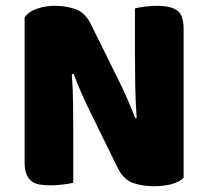

<svg xmlns="http://www.w3.org/2000/svg" viewBox="-20 -635 719 663"><path d="M614 -21Q600 -7 573.5 0.5Q547 8 510 8Q473 8 440 -3Q407 -14 386 -56L287 -258Q272 -289 260 -316.5Q248 -344 234 -380L228 -379Q232 -325 232.5 -269Q233 -213 233 -159V-4Q222 -1 199.5 2Q177 5 155 5Q133 5 116 2Q99 -1 88 -10Q77 -19 71 -34.5Q65 -50 65 -75V-575Q79 -595 108 -605Q137 -615 170 -615Q207 -615 240.5 -603.5Q274 -592 294 -551L394 -349Q409 -318 421 -290.5Q433 -263 447 -227L452 -228Q448 -282 447 -336Q446 -390 446 -444V-606Q457 -609 479.5 -612Q502 -615 524 -615Q568 -615 591 -599.5Q614 -584 614 -535Z"/></svg>

Font: Baloo Paaji
Style: Regular
Weight: 400
Designer: Shuchita Grover and Ek Type
Foundry: Ek Type
Version: Version 1.443;PS 1.000;hotconv 16.6.51;makeotf.lib2.5.65220;